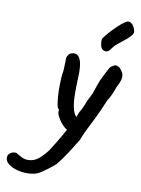

<svg xmlns="http://www.w3.org/2000/svg" viewBox="-150 -653 675 922"><g transform="rotate(10 187.5 -192.0)"><path d="M84 205Q52 212 20.5 207.5Q-11 203 -33.5 190Q-56 177 -60 161Q-64 144 -54.5 134Q-45 124 -32 122Q-19 120 -14 126Q-6 131 12.5 140Q31 149 57 144Q80 139 99.5 120.5Q119 102 133 83Q141 71 160 40Q179 9 199.5 -28.5Q220 -66 234 -98Q237 -106 241 -117Q245 -128 251 -135Q257 -147 261.5 -157.5Q266 -168 267 -172Q268 -177 276 -192Q284 -207 291 -222Q296 -237 306 -266Q316 -295 326 -313Q338 -336 345.5 -350.5Q353 -365 362 -368Q371 -375 377.5 -375Q384 -375 395 -369Q407 -357 413 -345.5Q419 -334 416.5 -317.5Q414 -301 399 -273Q391 -249 381.5 -229.5Q372 -210 367 -204Q362 -192 355.5 -177.5Q349 -163 344 -151Q326 -111 313 -86Q300 -61 290 -40Q280 -19 269 9Q246 46 224.5 79.5Q203 113 179 142Q169 151 151.5 164.5Q134 178 116 190Q98 202 84 205ZM212 -26Q197 -28 180.5 -45Q164 -62 153.5 -81.5Q143 -101 145 -109Q145 -114 145 -117Q145 -120 145 -120Q139 -120 135.5 -136.5Q132 -153 130 -179Q128 -205 128.5 -233.5Q129 -262 131 -286Q135 -303 135 -323.5Q135 -344 136 -356Q135 -372 141 -380.5Q147 -389 151 -392Q185 -407 199.5 -376Q214 -345 209 -273Q207 -233 208 -195.5Q209 -158 216.5 -130.5Q224 -103 241 -92Q248 -88 247 -77Q246 -66 240 -54Q234 -42 226 -33.5Q218 -25 212 -26ZM302 -438Q294 -444 291 -459Q288 -474 289 -486Q290 -491 302.5 -506.5Q315 -522 333 -540.5Q351 -559 368.5 -574Q386 -589 397 -592Q410 -595 421 -582.5Q432 -570 436 -550Q437 -540 427 -528.5Q417 -517 401.5 -504.5Q386 -492 370 -479.5Q354 -467 345 -454Q335 -438 325 -434Q315 -430 302 -438Z"/></g></svg>

Font: Caveat SemiBold
Style: Regular
Weight: 600
Designer: Pablo Impallari
Foundry: Pablo Impallari
Version: Version 2.000